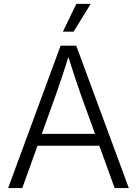

<svg xmlns="http://www.w3.org/2000/svg" viewBox="-20 -961 700 981"><path d="M21.5 0 289.6 -727.5H369.6L638.2 0H565.9L393.1 -477.1Q378.9 -517.6 361.6 -569.6Q344.2 -621.6 320.8 -696.3H337.4Q314.5 -621.1 296.9 -568.6Q279.3 -516.1 265.6 -477.1L93.8 0ZM147.5 -216.3V-276.9H512.7V-216.3ZM301.3 -799.3 370.1 -941.4H443.8L356 -799.3Z"/></svg>

Font: Inter 20pt Light
Style: Regular
Weight: 300
Version: Version 4.001;git-66647c0bb